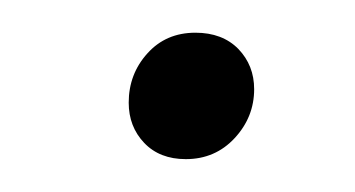

<svg xmlns="http://www.w3.org/2000/svg" viewBox="-20 -380 218 118"><path d="M94.2 -282.2Q78.1 -282.2 68.6 -292.2Q59.1 -302.2 59.1 -316.9Q59.1 -334.5 70.6 -347.2Q82 -359.9 100.1 -359.9Q116.7 -359.9 126.5 -349.9Q136.2 -339.8 136.2 -325.2Q136.2 -308.1 124.3 -295.2Q112.3 -282.2 94.2 -282.2Z"/></svg>

Font: Fira Sans Compressed ExtraLight
Style: Italic
Weight: 250
Width: 3
Italic angle: -8°
Designer: Carrois Corporate & Edenspiekermann AG
Foundry: Carrois Corporate GbR & Edenspiekermann AG
Version: Version 4.203;PS 004.203;hotconv 1.0.88;makeotf.lib2.5.64775